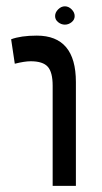

<svg xmlns="http://www.w3.org/2000/svg" viewBox="-20 -610 325 614"><path d="M222.7 -15.6H148.4V-335.9Q148.4 -378.9 132.8 -396.5Q117.2 -414.1 78.1 -414.1Q58.6 -414.1 27.3 -406.2L15.6 -484.4Q46.9 -496.1 97.7 -496.1Q222.7 -496.1 222.7 -347.7ZM218.8 -558.6Q218.8 -546.9 209 -539.1Q199.2 -531.2 187.5 -531.2Q175.8 -531.2 166 -539.1Q156.2 -546.9 156.2 -558.6Q156.2 -570.3 166 -580.1Q175.8 -589.8 187.5 -589.8Q199.2 -589.8 209 -580.1Q218.8 -570.3 218.8 -558.6Z"/></svg>

Font: 和音 by 宁静之雨，公众号njzyshare
Style: Regular
Weight: 400
Designer: Steve Matteson
Foundry: Ascender Corporation
Version: Version 6.00;June 8, 2018;FontCreator 11.0.0.2388 32-bit